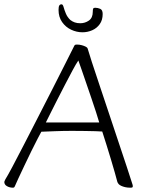

<svg xmlns="http://www.w3.org/2000/svg" viewBox="-20 -859 677 892"><path d="M40 13Q25 13 12.5 6Q0 -1 0 -14Q0 -16 2 -19.5Q4 -23 5 -26Q14 -40 37 -83Q60 -126 91 -186.5Q122 -247 157 -315Q192 -383 225 -448Q258 -513 284.5 -565.5Q311 -618 325 -646Q327 -650 329.5 -651Q332 -652 337 -652Q349 -652 360 -649Q371 -646 378.5 -642Q386 -638 387 -634Q392 -616 407 -570Q422 -524 443 -461.5Q464 -399 487 -330Q510 -261 531.5 -196.5Q553 -132 569.5 -82.5Q586 -33 593 -10Q595 -3 596 -0.5Q597 2 597 5Q597 9 595.5 11Q594 13 586 13Q572 13 561.5 10.5Q551 8 543.5 4.5Q536 1 532 -3Q530 -5 527.5 -9Q525 -13 523 -22Q520 -33 513 -58.5Q506 -84 496 -116.5Q486 -149 475.5 -183.5Q465 -218 455 -248Q445 -249 423.5 -249.5Q402 -250 374 -250.5Q346 -251 315 -251Q276 -251 236 -249.5Q196 -248 172 -247Q168 -240 155 -215Q142 -190 125.5 -156.5Q109 -123 93 -89Q77 -55 65 -29.5Q53 -4 50 4Q48 9 46 11Q44 13 40 13ZM193 -290H441Q436 -308 426 -338.5Q416 -369 404 -404.5Q392 -440 380 -474.5Q368 -509 358.5 -537Q349 -565 344 -578Q333 -562 317 -532Q301 -502 282.5 -466.5Q264 -431 246 -395.5Q228 -360 214 -332Q200 -304 193 -290ZM363 -709Q336 -709 310.5 -721Q285 -733 268.5 -756.5Q252 -780 252 -813Q252 -828 255.5 -833.5Q259 -839 266 -839Q272 -839 275.5 -826Q279 -813 286 -796Q293 -779 307 -766Q316 -759 327 -755Q338 -751 353 -751Q375 -751 393 -763.5Q411 -776 411 -804Q411 -815 413 -819Q415 -823 422 -823Q434 -823 445.5 -818Q457 -813 457 -794Q457 -766 443.5 -747Q430 -728 408.5 -718.5Q387 -709 363 -709Z"/></svg>

Font: Briem Hand Thin
Style: Regular
Weight: 100
Designer: Gunnlaugur SE Briem, Eben Sorkin
Foundry: Sorkin Type Co.
Version: Version 1.003